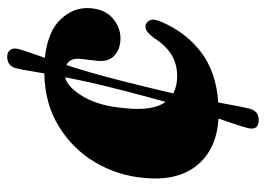

<svg xmlns="http://www.w3.org/2000/svg" viewBox="-120 -480 718 518"><g transform="rotate(-90 239.0 -221.0)"><path d="M278.5 -246.5Q268.5 -207 260.5 -173.8Q252.5 -140.5 246 -112.5Q265.5 -102 293 -102Q324.5 -102 349.8 -117Q375 -132 397 -166.5Q406 -177.5 412.8 -182.8Q419.5 -188 428 -187.5Q437.5 -187 443 -176Q448.5 -165 438.5 -143.5Q410 -77.5 356.8 -37.2Q303.5 3 221.5 9Q216.5 35.5 212.8 55.5Q209 75.5 205 92.5Q199 118 174 118Q145.5 118 152.5 88.5Q156.5 73 163 54Q169.5 35 178 9.5Q95.5 4.5 52.2 -48.2Q9 -101 18 -191Q24 -262 59.8 -322.8Q95.5 -383.5 156.8 -421.2Q218 -459 300 -460.5Q304 -485 307 -502.5Q310 -520 313.5 -534.5Q319 -560.5 344.5 -560.5Q358 -560.5 363.5 -552.2Q369 -544 366 -531Q362 -516.5 356 -499.5Q350 -482.5 342 -459Q414 -451 446.5 -415.8Q479 -380.5 476 -338Q473.5 -297.5 449 -276.2Q424.5 -255 394.5 -255Q366 -255 348.2 -271.2Q330.5 -287.5 334 -318L339 -362Q342.5 -391 322.5 -401Q313 -372 302 -334Q291 -296 278.5 -246.5ZM206 -241Q198 -168.5 223 -133Q230 -157.5 237.5 -185.8Q245 -214 253.5 -246.5Q266.5 -297 275.2 -335.8Q284 -374.5 289.5 -404.5Q262 -397.5 236.8 -354.5Q211.5 -311.5 206 -241Z"/></g></svg>

Font: Fraunces 144pt S050 Black
Style: Italic
Weight: 900
Italic angle: -16°
Version: Version 1.000; ttfautohint (v1.8.3)